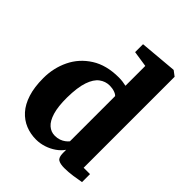

<svg xmlns="http://www.w3.org/2000/svg" viewBox="-231 -948 1088 1088"><g transform="rotate(45 313.0 -404.0)"><path d="M247 11Q202 11 162.8 -5Q123.5 -21 93.5 -54.2Q63.5 -87.5 46.8 -139.8Q30 -192 30 -264.5Q30 -345.5 63.5 -415Q97 -484.5 164 -527.2Q231 -570 330.5 -570Q346.5 -570 361.8 -568Q377 -566 390 -563V-722L294 -736.5V-800L516 -819.5H520L551 -796V-67H602V-3Q579.5 1.5 543 6.8Q506.5 12 474.5 12Q441.5 12 425.2 1.8Q409 -8.5 409 -43.5V-69Q393 -45.5 367.2 -27.5Q341.5 -9.5 310.2 0.8Q279 11 247 11ZM306.5 -79.5Q327 -79.5 343.2 -85.2Q359.5 -91 371.2 -100Q383 -109 390 -118V-480Q383.5 -488.5 365.5 -494.8Q347.5 -501 326 -501Q292.5 -501 264.8 -480.5Q237 -460 220.5 -412Q204 -364 203 -281.5Q202.5 -210 216 -165.2Q229.5 -120.5 253 -100Q276.5 -79.5 306.5 -79.5Z"/></g></svg>

Font: Merriweather Light 18pt Black
Style: Regular
Weight: 900
Version: Version 2.100